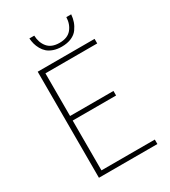

<svg xmlns="http://www.w3.org/2000/svg" viewBox="-203 -937 915 1035"><g transform="rotate(-30 255.0 -419.0)"><path d="M100.1 0V-660.2H454.1V-631.8H131.8V-366.2H401.9V-337.9H131.8V-27.8H463.9V0ZM280.8 -711.9Q252.4 -711.9 230.2 -719.7Q208 -727.5 194.1 -739.7Q180.2 -752 170.7 -769Q161.1 -786.1 156.7 -802.7Q152.3 -819.3 150.9 -837.9H181.2Q182.6 -793.9 206.8 -764.9Q231 -735.8 280.8 -735.8Q330.6 -735.8 355 -765.1Q379.4 -794.4 380.9 -837.9H411.1Q409.2 -814 402.1 -793.7Q395 -773.4 381.1 -753.9Q367.2 -734.4 341.6 -723.1Q315.9 -711.9 280.8 -711.9Z"/></g></svg>

Font: Source Sans 3 ExtraLight
Style: Regular
Weight: 200
Designer: Paul D. Hunt
Foundry: Adobe
Version: Version 3.052;hotconv 1.1.0;makeotfexe 2.6.0